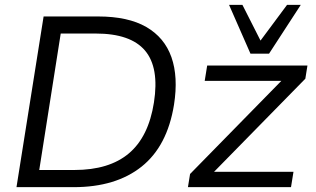

<svg xmlns="http://www.w3.org/2000/svg" viewBox="-20 -773 1305 793"><path d="M48.1 0 160.1 -705H385.5Q508.7 -705 584.1 -661.6Q659.4 -618.1 688.1 -536.7Q716.7 -455.2 698.7 -340.7Q671.2 -169.5 564.8 -84.8Q458.4 0 284.2 0ZM142.1 -70.9H287.1Q431 -70.9 512.3 -139.5Q593.6 -208 615.8 -349.7Q638.4 -494 578.8 -564.3Q519.2 -634.5 375.3 -634.5H230.8ZM756.2 0 765 -54.4 1162.7 -460.1 1159.3 -439.1H825.5L835.7 -502.3H1249.8L1241.1 -447.9L841.4 -40.3L844.8 -63.3H1192.1L1181.9 0ZM1014.5 -551.3 926.1 -752.8H981.3L1056 -605.4L1165.5 -752.8H1222.2L1091.2 -551.3Z"/></svg>

Font: Mulish ExtraLight
Style: Italic
Weight: 200
Italic angle: -9°
Designer: Vernon Adams
Foundry: Vernon Adams
Version: Version 3.603